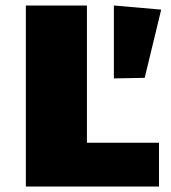

<svg xmlns="http://www.w3.org/2000/svg" viewBox="-20 -678 622 698"><path d="M558 -159V0H74V-658H296V-159ZM394 -393V-658L566 -643L506 -395Z"/></svg>

Font: Ysabeau Black
Style: Regular
Weight: 900
Designer: Christian Thalmann (Catharsis Fonts)
Version: Version 0.003